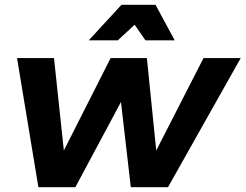

<svg xmlns="http://www.w3.org/2000/svg" viewBox="-20 -780 1023 800"><path d="M983 -538 680 0H525L484 -355L294 0H140L51 -538H205L246 -153L441 -538H592L631 -153L828 -538ZM708 -612H586L541 -677L471 -612H350L486 -760H628Z"/></svg>

Font: Gontserrat SemiBold
Style: Italic
Weight: 600
Italic angle: -11.3°
Designer: Julieta Ulanovsky
Foundry: Julieta Ulanovsky
Version: Version 6.001